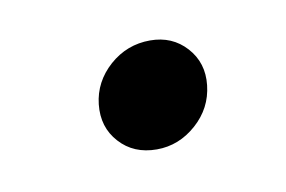

<svg xmlns="http://www.w3.org/2000/svg" viewBox="-31 -440 286 192"><g transform="rotate(-10 112.0 -344.0)"><path d="M116.5 -289Q93 -289 78.8 -304.8Q64.5 -320.5 67 -343.5Q69.5 -366 87.2 -381.8Q105 -397.5 128.5 -397.5Q151 -397.5 165.2 -381.8Q179.5 -366 177 -343.5Q174.5 -320.5 156.8 -304.8Q139 -289 116.5 -289Z"/></g></svg>

Font: Anybody UltraExpanded Light
Style: Italic
Weight: 300
Width: 9
Italic angle: -10°
Designer: Tyler Finck
Foundry: Etcetera Type Company
Version: Version 1.010; ttfautohint (v1.8.3) -l 8 -r 50 -G 200 -x 14 